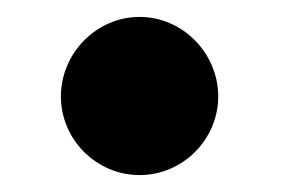

<svg xmlns="http://www.w3.org/2000/svg" viewBox="-20 -397 333 227"><path d="M238 -283C238 -334 196 -377 145 -377C94 -377 52 -334 52 -283C52 -232 94 -190 145 -190C196 -190 238 -232 238 -283Z"/></svg>

Font: Mint Spirit
Style: Bold
Weight: 700
Designer: HARENDAL Hirwen
Foundry: Arkandis Digital Foundry.
Version: Version 1.004;FFEdit